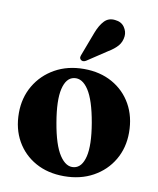

<svg xmlns="http://www.w3.org/2000/svg" viewBox="-79 -744 669 815"><g transform="rotate(10 255.0 -336.5)"><path d="M258 -453.5Q327.5 -453.5 380.5 -423.8Q433.5 -394 463 -341.5Q492.5 -289 492.5 -220Q492.5 -154.5 462 -102.5Q431.5 -50.5 377.2 -20.5Q323 9.5 252 9.5Q182 9.5 129.2 -20Q76.5 -49.5 47 -101.5Q17.5 -153.5 17.5 -222Q17.5 -287.5 48.2 -340Q79 -392.5 133.2 -423Q187.5 -453.5 258 -453.5ZM288 -35.5Q321.5 -41 333.5 -90.5Q345.5 -140 329.5 -234Q313 -329.5 285.2 -371.8Q257.5 -414 222.5 -408Q189 -402.5 177.2 -352.8Q165.5 -303 181.5 -209.5Q197.5 -114.5 225.8 -72Q254 -29.5 288 -35.5ZM274 -612.5Q287 -646.5 305.2 -665.5Q323.5 -684.5 351.5 -681Q378.5 -678.5 391.8 -659.5Q405 -640.5 403 -620Q400.5 -595.5 385.8 -578.2Q371 -561 345 -545.5L259.5 -489Q245 -481 236.5 -490.5Q232 -495.5 233 -501.5Q234 -507.5 237 -514.5Z"/></g></svg>

Font: Fraunces 144pt S050
Style: Bold
Weight: 700
Version: Version 1.000; ttfautohint (v1.8.3)